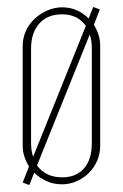

<svg xmlns="http://www.w3.org/2000/svg" viewBox="-20 -522 352 550"><path d="M63 -45Q55 -58 50 -73Q45 -88 45 -104V-391Q45 -413 54 -433Q63 -453 79 -468Q95 -483 115.5 -492Q136 -501 158 -501Q202 -501 234 -469L247 -502L266 -495L249 -451Q257 -438 262 -423Q267 -408 267 -391V-104Q267 -82 258.5 -62Q250 -42 235 -27Q220 -12 200 -3Q180 6 157 6Q134 6 114 -3Q94 -12 78 -27L64 8L45 1ZM158 -481Q116 -481 92.5 -454.5Q69 -428 69 -383V-112Q69 -90 75 -73L226 -448Q202 -481 158 -481ZM86 -48Q111 -14 158 -14Q198 -14 220.5 -39.5Q243 -65 243 -112V-383Q243 -407 237 -423Z"/></svg>

Font: Moniqa Thin Paragraph
Style: Regular
Weight: 100
Designer: Rajesh Rajput
Foundry: Rajesh Rajput
Version: Version 1.000